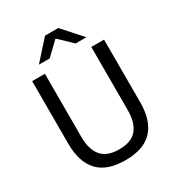

<svg xmlns="http://www.w3.org/2000/svg" viewBox="-196 -949 1001 1085"><g transform="rotate(-30 305.0 -406.5)"><path d="M305.1 12.1Q185.1 12.1 127.8 -49.8Q70.5 -111.7 70.5 -229.7V-639H153.6V-227.3Q153.6 -145.5 189.5 -102.2Q225.4 -58.8 305.1 -58.8Q384.9 -58.8 420.7 -102.2Q456.5 -145.5 456.5 -227.3V-639H539.6V-229.7Q539.6 -111.7 482.5 -49.8Q425.3 12.1 305.1 12.1ZM262.1 -825.1H348.1L459 -701.7V-700.4H389.8L307 -779.7H303.2L220.4 -700.4H151.1V-701.7Z"/></g></svg>

Font: Anek Latin Medium
Style: Regular
Weight: 500
Designer: Yesha Goshar
Foundry: Ek Type
Version: Version 1.003